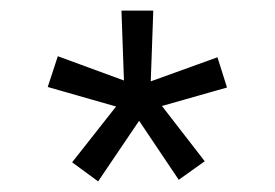

<svg xmlns="http://www.w3.org/2000/svg" viewBox="-20 -736 518 362"><path d="M317 -397 223 -537 263 -565 366 -432ZM165 -394 116 -430 220 -562 259 -533ZM231 -526 70 -572 89 -630 247 -572ZM215 -548 209 -716H269L263 -548ZM246 -525 232 -571 390 -628 408 -571Z"/></svg>

Font: Figtree Light
Style: Regular
Weight: 300
Designer: Erik Kennedy
Foundry: Erik Kennedy
Version: Version 2.001;gftools[0.9.30]